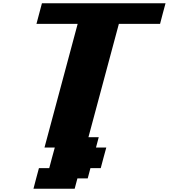

<svg xmlns="http://www.w3.org/2000/svg" viewBox="-20 -895 1024 1165"><path d="M183.1 250H433.1L449.7 187.5H512.2L528.8 125H591.3Q596.7 104 607.9 62.5Q619.1 21 625 0H562.5L579.1 -62.5H516.6L701.2 -750H951.2Q956.5 -770.5 967.5 -812.5Q978.5 -854.5 984.4 -875H234.4Q229 -854 217.8 -812.5Q206.5 -771 201.2 -750H451.2L250 0H312.5Q306.6 21 295.4 62.5Q284.2 104 278.8 125H216.3Q210.4 145.5 199.5 187.3Q188.5 229 183.1 250Z"/></svg>

Font: Faithful 32x
Style: BoldOblique
Weight: 400
Foundry: Faithful Resource Pack
Version: Version 1.0; January 27, 2023